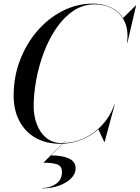

<svg xmlns="http://www.w3.org/2000/svg" viewBox="-20 -780 768 1055"><path d="M320.5 165Q320.5 132.5 294 123.2Q267.5 114 218.5 114L338.5 -6H340.5L260.5 74Q321.5 74 358.5 90.8Q395.5 107.5 395.5 145Q395.5 175 370.8 200Q346 225 304.5 240Q263 255 212.5 255V253Q255 253 287.8 230.2Q320.5 207.5 320.5 165ZM310 10Q233.5 10 176.2 -22.2Q119 -54.5 87 -114Q55 -173.5 55 -255Q55 -357.5 89.8 -448.8Q124.5 -540 185 -610Q245.5 -680 324 -720Q402.5 -760 490 -760Q543.5 -760 587.2 -740.2Q631 -720.5 656 -681L726 -750H728L680 -545H678Q687 -613.5 665 -660.5Q643 -707.5 599.5 -731.8Q556 -756 500 -756Q436 -756 383.2 -720.5Q330.5 -685 289.8 -625.5Q249 -566 221.2 -492.5Q193.5 -419 179.2 -341.8Q165 -264.5 165 -195Q165 -144 182 -98Q199 -52 233.5 -23Q268 6 320 6Q385 6 442 -20.5Q499 -47 541.2 -92.8Q583.5 -138.5 604.5 -195.5L608 -205H610L555 0H553L520.5 -69Q479 -32.5 425.2 -11.2Q371.5 10 310 10Z"/></svg>

Font: Bodoni* 96pt
Style: Italic
Weight: 400
Italic angle: -13°
Version: Version 2.3